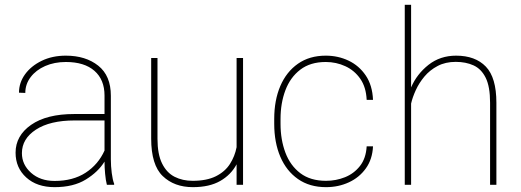

<svg xmlns="http://www.w3.org/2000/svg" viewBox="-20 -770 2170 800"><path d="M425.3 0Q420.4 -19 418 -45.7Q415.5 -72.3 415.5 -96.7Q389.2 -53.7 337.6 -22Q286.1 9.8 207.5 9.8Q133.8 9.8 89.4 -30.5Q44.9 -70.8 44.9 -133.8Q44.9 -204.6 109.6 -249.8Q174.3 -294.9 289.1 -294.9H415.5V-372.1Q415.5 -438 373.5 -474.9Q331.5 -511.7 254.4 -511.7Q206.5 -511.7 168.2 -494.9Q129.9 -478 107.7 -448.7Q85.4 -419.4 85.4 -382.8L59.1 -383.8Q59.1 -425.3 84.2 -460.2Q109.4 -495.1 153.6 -516.6Q197.8 -538.1 254.4 -538.1Q336.9 -538.1 389.4 -496.3Q441.9 -454.6 441.9 -371.1V-106.4Q441.9 -78.1 445.6 -49.3Q449.2 -20.5 455.6 -4.4V0ZM207.5 -16.1Q284.2 -16.1 336.7 -50.3Q389.2 -84.5 415.5 -142.6V-268.1H290.5Q188.5 -268.1 129.9 -230Q71.3 -191.9 71.3 -131.8Q71.3 -84 109.4 -50Q147.5 -16.1 207.5 -16.1Z M965.8 0V-85.4Q942.4 -41.5 897.5 -15.9Q852.5 9.8 783.7 9.8Q706.1 9.8 658 -36.4Q609.9 -82.5 609.9 -192.9V-528.3H636.2V-191.9Q636.2 -127.4 655.3 -88.9Q674.3 -50.3 707.5 -33.4Q740.7 -16.6 782.7 -16.6Q841.3 -16.6 879.4 -35.6Q917.5 -54.7 938 -86.7Q958.5 -118.7 965.8 -156.7V-528.3H992.7V0Z M1338.4 -16.6Q1379.9 -16.6 1417.2 -31.5Q1454.6 -46.4 1479.7 -78.1Q1504.9 -109.9 1507.8 -160.2H1534.2Q1531.7 -106.4 1504.4 -68.4Q1477.1 -30.3 1433.6 -10.3Q1390.1 9.8 1338.4 9.8Q1270 9.8 1221.7 -23.9Q1173.3 -57.6 1147.9 -117.2Q1122.6 -176.8 1122.6 -253.9V-274.4Q1122.6 -352.1 1147.9 -411.4Q1173.3 -470.7 1221.4 -504.4Q1269.5 -538.1 1337.4 -538.1Q1388.7 -538.1 1432.4 -517.3Q1476.1 -496.6 1503.9 -455.6Q1531.7 -414.6 1534.2 -354H1507.8Q1505.4 -406.7 1481.2 -441.7Q1457 -476.6 1418.9 -494.1Q1380.9 -511.7 1337.4 -511.7Q1272.9 -511.7 1231.2 -479.7Q1189.5 -447.8 1169.2 -394Q1148.9 -340.3 1148.9 -274.4V-253.9Q1148.9 -188 1169.2 -134Q1189.5 -80.1 1231.4 -48.3Q1273.4 -16.6 1338.4 -16.6Z M1692.9 -750V-405.8Q1716.8 -461.4 1765.4 -499.8Q1814 -538.1 1880.4 -538.1Q1960.4 -538.1 2004.4 -492.4Q2048.3 -446.8 2048.3 -341.8V0H2022V-341.8Q2022 -409.2 2003.7 -446Q1985.4 -482.9 1953.1 -497.6Q1920.9 -512.2 1878.9 -512.2Q1835.9 -512.2 1803.5 -495.1Q1771 -478 1748.5 -451.2Q1726.1 -424.3 1712.4 -394.3Q1698.7 -364.3 1692.9 -338.4V0H1666.5V-750Z"/></svg>

Font: Vazirmatn RD Thin
Style: Regular
Weight: 100
Designer: Saber Rastikerdar
Foundry: Saber Rastikerdar
Version: Version 32.102